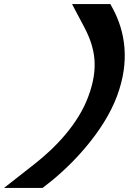

<svg xmlns="http://www.w3.org/2000/svg" viewBox="-182 -748 632 942"><path d="M233.3 -611 171.5 -728H359.5L372 -705C431.7 -593 456.6 -449 392.2 -277C328 -103 171.5 61 56.3 151L26.8 174H-162.2L-13 57C89.5 -23 202.6 -140 252.2 -277C302.7 -414 285.4 -511 233.3 -611Z"/></svg>

Font: Nordica Plus
Style: NordicaClassicRgObl
Weight: 500
Version: Version 1.01